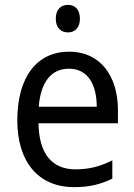

<svg xmlns="http://www.w3.org/2000/svg" viewBox="-20 -758 550 788"><path d="M259 -738C230 -738 209 -720 209 -681C209 -644 230 -625 259 -625C287 -625 308 -644 308 -681C308 -719 288 -738 259 -738ZM264 -546C132 -546 51 -443 51 -264C51 -94 137 10 284 10C347 10 392 -1 441 -25V-100C391 -75 347 -63 290 -63C193 -63 140 -127 138 -252H464V-306C464 -447 391 -546 264 -546ZM263 -476C342 -476 377 -409 377 -320H139C147 -421 190 -476 263 -476Z"/></svg>

Font: Noto Sans Myanmar UI SemiCondensed
Style: Regular
Weight: 400
Width: 4
Designer: Monotype Design Team
Foundry: Monotype Imaging Inc.
Version: Version 2.103